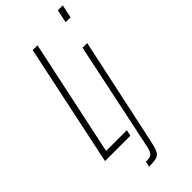

<svg xmlns="http://www.w3.org/2000/svg" viewBox="-293 -788 1019 1019"><g transform="rotate(-45 216.0 -278.5)"><path d="M6 0 151 -688H187L48 -34H204L196 0ZM379 -669 395 -743H432L416 -669ZM219 99 347 -510H382L254 89Q244 137 235 156Q226 175 208.5 180.5Q191 186 150 186L157 156Q180 156 191 151.5Q202 147 208 135.5Q214 124 219 99Z"/></g></svg>

Font: Saira Ultra Condensed Thin
Style: Italic
Weight: 100
Width: 1
Italic angle: -12°
Designer: Hector Gatti with collaboration of the Omnibus-Type team
Foundry: Omnibus-Type
Version: Version 1.001; ttfautohint (v1.8)